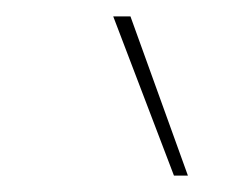

<svg xmlns="http://www.w3.org/2000/svg" viewBox="-20 -810 300 234"><path d="M192 -596 118 -790H139L209 -596Z"/></svg>

Font: Georama SemiCondensed Thin
Style: Italic
Weight: 100
Width: 4
Italic angle: -9°
Designer: Jean-Baptiste Levee
Foundry: Production Type
Version: Version 1.000